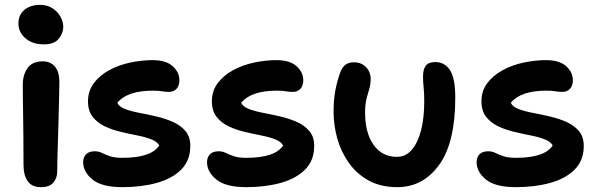

<svg xmlns="http://www.w3.org/2000/svg" viewBox="-20 -762 2468 792"><path d="M149 10Q111 10 94 -15Q77 -40 77 -80Q77 -149 76.5 -197Q76 -245 75.5 -280.5Q75 -316 74.5 -347Q74 -378 74 -413Q74 -453 93.5 -481Q113 -509 157 -509Q187 -509 205.5 -488.5Q224 -468 225 -427Q225 -406 224 -369.5Q223 -333 222 -288.5Q221 -244 219.5 -199Q218 -154 217 -116Q216 -78 216 -56Q216 -27 200 -8.5Q184 10 149 10ZM161 -579Q114 -579 85 -604Q56 -629 56 -665Q56 -701 81 -721.5Q106 -742 145 -742Q175 -742 196.5 -728Q218 -714 229.5 -693Q241 -672 241 -651Q241 -626 222.5 -602.5Q204 -579 161 -579Z M485 10Q400 10 361.5 -21.5Q323 -53 323 -93Q323 -113 335 -125.5Q347 -138 371 -138Q387 -138 401 -131Q415 -124 434 -117.5Q453 -111 485 -111Q604 -111 637 -162Q628 -178 603.5 -187.5Q579 -197 545.5 -203.5Q512 -210 476.5 -218.5Q441 -227 411 -241.5Q381 -256 362 -280.5Q343 -305 343 -344Q343 -387 367 -419Q391 -451 430.5 -472.5Q470 -494 517.5 -504Q565 -514 612 -514Q667 -513 693.5 -488Q720 -463 720 -431Q720 -409 708.5 -396Q697 -383 677 -383Q659 -383 647.5 -385.5Q636 -388 610 -388Q505 -388 464 -338Q471 -322 495.5 -312.5Q520 -303 554.5 -296.5Q589 -290 625.5 -281.5Q662 -273 693.5 -259Q725 -245 745 -221.5Q765 -198 765 -160Q765 -100 727.5 -62.5Q690 -25 626.5 -7.5Q563 10 485 10Z M996 10Q911 10 872.5 -21.5Q834 -53 834 -93Q834 -113 846 -125.5Q858 -138 882 -138Q898 -138 912 -131Q926 -124 945 -117.5Q964 -111 996 -111Q1115 -111 1148 -162Q1139 -178 1114.5 -187.5Q1090 -197 1056.5 -203.5Q1023 -210 987.5 -218.5Q952 -227 922 -241.5Q892 -256 873 -280.5Q854 -305 854 -344Q854 -387 878 -419Q902 -451 941.5 -472.5Q981 -494 1028.5 -504Q1076 -514 1123 -514Q1178 -513 1204.5 -488Q1231 -463 1231 -431Q1231 -409 1219.5 -396Q1208 -383 1188 -383Q1170 -383 1158.5 -385.5Q1147 -388 1121 -388Q1016 -388 975 -338Q982 -322 1006.5 -312.5Q1031 -303 1065.5 -296.5Q1100 -290 1136.5 -281.5Q1173 -273 1204.5 -259Q1236 -245 1256 -221.5Q1276 -198 1276 -160Q1276 -100 1238.5 -62.5Q1201 -25 1137.5 -7.5Q1074 10 996 10Z M1619 10Q1551 10 1501.5 -17Q1452 -44 1419.5 -89.5Q1387 -135 1371.5 -190Q1356 -245 1356 -301Q1356 -350 1363.5 -390Q1371 -430 1385 -467Q1392 -485 1405 -495Q1418 -505 1440 -505Q1470 -505 1489.5 -485.5Q1509 -466 1509 -435Q1509 -415 1503.5 -396.5Q1498 -378 1492 -355Q1486 -332 1486 -297Q1486 -214 1521 -164.5Q1556 -115 1617 -115Q1654 -115 1679 -144.5Q1704 -174 1717 -225Q1730 -276 1730 -343Q1730 -379 1727.5 -401Q1725 -423 1725 -447Q1725 -475 1736 -490.5Q1747 -506 1776 -506Q1814 -506 1836 -473Q1858 -440 1858 -359Q1858 -174 1791.5 -82Q1725 10 1619 10Z M2108 10Q2023 10 1984.5 -21.5Q1946 -53 1946 -93Q1946 -113 1958 -125.5Q1970 -138 1994 -138Q2010 -138 2024 -131Q2038 -124 2057 -117.5Q2076 -111 2108 -111Q2227 -111 2260 -162Q2251 -178 2226.5 -187.5Q2202 -197 2168.5 -203.5Q2135 -210 2099.5 -218.5Q2064 -227 2034 -241.5Q2004 -256 1985 -280.5Q1966 -305 1966 -344Q1966 -387 1990 -419Q2014 -451 2053.5 -472.5Q2093 -494 2140.5 -504Q2188 -514 2235 -514Q2290 -513 2316.5 -488Q2343 -463 2343 -431Q2343 -409 2331.5 -396Q2320 -383 2300 -383Q2282 -383 2270.5 -385.5Q2259 -388 2233 -388Q2128 -388 2087 -338Q2094 -322 2118.5 -312.5Q2143 -303 2177.5 -296.5Q2212 -290 2248.5 -281.5Q2285 -273 2316.5 -259Q2348 -245 2368 -221.5Q2388 -198 2388 -160Q2388 -100 2350.5 -62.5Q2313 -25 2249.5 -7.5Q2186 10 2108 10Z"/></svg>

Font: Shantell Sans Normal
Style: Regular
Weight: 600
Designer: Stephen Nixon, Anya Danilova, Shantell Martin
Foundry: Arrow Type
Version: Version 1.009;[a7da0bfa3]